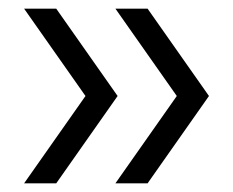

<svg xmlns="http://www.w3.org/2000/svg" viewBox="-20 -469 532 438"><path d="M35 -50.8 175 -250 35 -449.2H108.3L248.3 -250L108.3 -50.8ZM243.3 -50.8 383.3 -250 243.3 -449.2H316.7L456.7 -250L316.7 -50.8Z"/></svg>

Font: Funnel Display Light Light
Style: Regular
Weight: 300
Version: Version 1.000